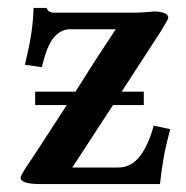

<svg xmlns="http://www.w3.org/2000/svg" viewBox="-20 -466 472 486"><path d="M98 -446Q101 -438 106 -436Q111 -434 115 -434H319Q337 -434 352.5 -435.5Q368 -437 370 -437Q385 -437 395.5 -433Q406 -429 406 -421Q406 -419 400 -408.5Q394 -398 386 -385L288 -234H344V-200H266L163 -42H279Q312 -42 334 -70.5Q356 -99 369 -148L411 -139Q400 -99 394 -65Q388 -31 385 0H87Q55 0 43.5 -4.5Q32 -9 32 -16Q32 -20 43 -38Q70 -78 96 -118.5Q122 -159 149 -200H69V-234H171Q196 -274 221.5 -313.5Q247 -353 273 -392H157Q135 -392 117 -372Q99 -352 86 -296L43 -302Q55 -352 59.5 -383Q64 -414 65 -446Z"/></svg>

Font: Libertinus Serif SemiBold
Style: Regular
Weight: 600
Designer: Philipp H. Poll, Khaled Hosny
Foundry: Caleb Maclennan
Version: Version 7.051;RELEASE